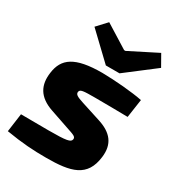

<svg xmlns="http://www.w3.org/2000/svg" viewBox="-183 -864 902 986"><g transform="rotate(30 268.5 -371.5)"><path d="M484 -751 320 -668H312L174 -754L120 -696L270 -553H351L522 -684ZM274 -511C111 -511 54 -467 42 -378C31 -301 59 -244 148 -214L259 -176C304 -161 317 -157 315 -141C312 -122 290 -117 181 -117C125 -117 48 -118 18 -118L3 -9C99 7 164 11 241 11C387 11 474 -10 489 -137C499 -218 461 -265 380 -291L265 -328C225 -341 212 -348 214 -364C217 -381 235 -382 307 -382C370 -382 434 -381 499 -380L515 -489C457 -501 351 -510 274 -511Z"/></g></svg>

Font: Exo 2 Extra Bold
Style: Italic
Weight: 800
Italic angle: -8°
Designer: Natanael Gama
Version: Version 1.001;PS 001.001;hotconv 1.0.88;makeotf.lib2.5.64775